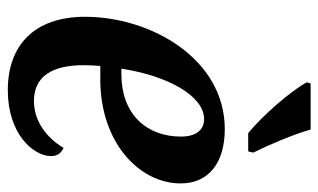

<svg xmlns="http://www.w3.org/2000/svg" viewBox="-182 -624 816 492"><g transform="rotate(90 226.0 -378.0)"><path d="M321 -606H368L371 -619C353 -655 324 -722 312 -766H194L191 -756C214 -714 275 -644 321 -606ZM211 10C324 10 380 -56 380 -101C380 -115 374 -126 359 -133C333 -89 290 -57 239 -57C176 -57 147 -103 147 -185C147 -198 148 -213 149 -227H184C344 -227 450 -326 450 -433C450 -504 398 -546 311 -546C131 -546 23 -357 23 -188C23 -58 96 10 211 10ZM156 -281C174 -400 226 -493 285 -493C314 -493 330 -471 330 -434C330 -344 271 -281 170 -281Z"/></g></svg>

Font: Noto Serif Condensed SemiBold
Style: Italic
Weight: 600
Width: 3
Italic angle: -12°
Designer: Monotype Design Team
Foundry: Monotype Imaging Inc.
Version: Version 2.014